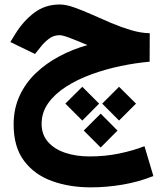

<svg xmlns="http://www.w3.org/2000/svg" viewBox="-20 -494 734 852"><path d="M644.5 -346.7 644 -220.2Q582 -214.8 515.4 -200.9Q448.7 -187 386.2 -164.3Q323.7 -141.6 273.7 -109.6Q223.6 -77.6 194.1 -36.4Q164.6 4.9 164.6 55.7Q164.6 103 192.6 135.3Q220.7 167.5 268.8 183.8Q316.9 200.2 377.4 200.2Q446.3 200.2 508.8 187.3Q571.3 174.3 621.1 154.8L660.6 287.1Q594.7 313.5 523.4 325.4Q452.1 337.4 382.8 337.4Q288.1 337.4 210.4 309.3Q132.8 281.2 86.7 219.7Q40.5 158.2 40.5 58.6Q40.5 -11.7 66.9 -68.8Q93.3 -126 139.2 -169.7Q185.1 -213.4 244.1 -244.6Q303.2 -275.9 368.2 -293.9Q322.3 -313.5 290 -325.7Q257.8 -337.9 244.6 -337.9Q217.8 -337.9 196.5 -321.5Q175.3 -305.2 161.1 -286.6L135.3 -254.4L25.9 -307.6L47.9 -343.3Q82.5 -399.9 131.3 -437Q180.2 -474.1 245.1 -474.1Q272 -474.1 308.3 -461.4Q344.7 -448.7 386.5 -429.9Q428.2 -411.1 472.7 -392.3Q517.1 -373.5 561 -360.4Q605 -347.2 644.5 -346.7ZM508.3 -108.9 583.5 -34.2 508.3 41 433.6 -34.2ZM345.2 -108.9 419.9 -34.2 345.2 41 270 -34.2ZM426.8 10.3 501.5 85.4 426.8 160.6 351.6 85.4Z"/></svg>

Font: Vazirmatn FD NL ExtraBold
Style: Regular
Weight: 800
Designer: Saber Rastikerdar
Foundry: Saber Rastikerdar
Version: Version 33.003